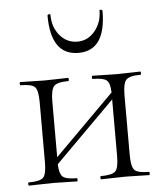

<svg xmlns="http://www.w3.org/2000/svg" viewBox="-48 -671 607 713"><g transform="rotate(-5 255.5 -314.0)"><path d="M258 -475Q155 -475 155 -623Q155 -625 157.5 -626.5Q160 -628 163 -627.5Q166 -627 166 -626Q166 -579 192 -548Q218 -517 258 -517Q296 -517 322.5 -548.5Q349 -580 349 -626Q349 -627 351.5 -627.5Q354 -628 357 -626.5Q360 -625 360 -623Q360 -475 258 -475ZM480 -12Q482 -12 482 -6Q482 0 480 0Q468 0 438 -1Q408 -2 392 -2Q374 -2 343 -1Q312 0 301 0Q298 0 298 -6Q298 -12 301 -12Q343 -12 355 -24.5Q367 -37 367 -81V-292L145 -70Q146 -34 158.5 -23Q171 -12 211 -12Q213 -12 213 -6Q213 0 211 0Q199 0 169 -1Q139 -2 123 -2Q106 -2 74.5 -1Q43 0 32 0Q29 0 29 -6Q29 -12 32 -12Q74 -12 86 -24.5Q98 -37 98 -81V-305Q98 -349 86.5 -361.5Q75 -374 33 -374Q30 -374 30 -380Q30 -386 33 -386Q44 -386 74.5 -385Q105 -384 123 -384Q139 -384 169.5 -385Q200 -386 211 -386Q213 -386 213 -380Q213 -374 211 -374Q169 -374 157 -360.5Q145 -347 145 -303V-96L367 -318Q366 -353 353.5 -363.5Q341 -374 302 -374Q299 -374 299 -380Q299 -386 302 -386Q313 -386 343.5 -385Q374 -384 392 -384Q408 -384 438.5 -385Q469 -386 480 -386Q482 -386 482 -380Q482 -374 480 -374Q438 -374 426 -360.5Q414 -347 414 -303V-81Q414 -37 426 -24.5Q438 -12 480 -12Z"/></g></svg>

Font: t
Style: Regular
Weight: 300
Designer: Christian Thalmann (Catharsis Fonts)
Version: Version 1.000;PS 002.000;hotconv 1.0.88;makeotf.lib2.5.64775